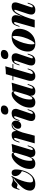

<svg xmlns="http://www.w3.org/2000/svg" viewBox="1780 -2602 836 4436"><g transform="rotate(-90 2198.0 -384.0)"><path d="M347.7 -451.2Q347.7 -489.3 367.9 -511.2Q388.2 -533.2 425.3 -533.2Q501.5 -533.2 501.5 -435.1Q501.5 -335 464.6 -230.7Q427.7 -126.5 352.8 -56.2Q277.8 14.2 170.4 14.2Q85 14.2 48.3 -21.2Q11.7 -56.6 11.7 -109.9Q11.7 -200.2 88.4 -293.2Q165 -386.2 303.7 -490.2Q282.7 -489.3 265.4 -481.7Q248 -474.1 235.6 -463.6Q223.1 -453.1 206.5 -436.5Q187 -416.5 173.1 -406.7Q159.2 -397 141.6 -397Q130.4 -397 112.8 -404.8Q98.1 -412.1 88.4 -412.1Q76.2 -412.1 69.1 -403.3Q62 -394.5 55.7 -374L48.3 -353H29.3L51.3 -425.8Q82 -534.2 145.5 -534.2Q156.7 -534.2 165.8 -531.2Q174.8 -528.3 188.5 -522Q205.1 -513.7 219.7 -509.3Q234.4 -504.9 255.4 -504.9Q290.5 -504.9 320.3 -520L330.6 -539.1L351.6 -528.8Q308.6 -459.5 274.4 -379.6Q240.2 -299.8 220.9 -227.5Q201.7 -155.3 201.7 -106.9Q201.7 -71.8 211.9 -55.4Q222.2 -39.1 247.6 -39.1Q297.4 -39.1 340.1 -75Q382.8 -110.8 414.1 -169.4Q445.3 -228 462.4 -295.9Q411.1 -319.3 379.4 -360.4Q347.7 -401.4 347.7 -451.2Z M1059.1 -162.1 1034.2 -88.9Q998 14.2 891.1 14.2Q829.6 14.2 804.2 -21Q787.6 -44.4 787.6 -82.5Q787.6 -93.8 788.1 -100.1Q764.2 -38.1 726.1 -12Q688 14.2 636.2 14.2Q574.2 14.2 543.2 -17.8Q512.2 -49.8 512.2 -110.8Q512.2 -205.1 562.5 -304Q612.8 -402.8 688.5 -468Q764.2 -533.2 833 -533.2Q889.6 -533.2 895.5 -475.6L908.2 -518.1Q1007.3 -519.5 1088.9 -533.2L954.1 -85Q949.7 -71.8 949.7 -60.5Q949.7 -43 965.8 -43Q995.6 -43 1019 -106L1040 -162.1ZM807.1 -182.6 885.3 -441.4Q886.2 -452.1 886.2 -456.1Q886.2 -483.9 867.2 -483.9Q838.9 -483.9 798.6 -426Q758.3 -368.2 729.2 -280.3Q700.2 -192.4 700.2 -106.9Q700.2 -77.6 705.1 -65.9Q710 -54.2 723.1 -54.2Q742.7 -54.2 762.7 -82.3Q782.7 -110.4 807.1 -182.6Z M1628.9 -436Q1628.9 -402.8 1614.3 -374Q1599.6 -345.2 1574 -328.1Q1548.3 -311 1516.1 -311Q1479.5 -311 1460.2 -330.1Q1440.9 -349.1 1440.9 -386.2Q1440.9 -415 1455.8 -441.4Q1470.7 -467.8 1495.8 -486.1Q1521 -504.4 1550.3 -509.8Q1540 -513.2 1536.1 -513.2Q1504.4 -513.2 1478.5 -500.2Q1452.6 -487.3 1421.1 -436.3Q1389.6 -385.3 1355 -280.8L1281.2 0H1104L1226.1 -434.1Q1230.5 -450.2 1230.5 -460Q1230.5 -476.1 1217.3 -476.1Q1201.7 -476.1 1188.5 -461.9Q1175.3 -447.8 1162.1 -413.1L1139.2 -352.1H1120.1L1147.9 -430.2Q1185.5 -533.2 1296.9 -533.2Q1346.2 -533.2 1367.9 -506.6Q1389.6 -480 1389.6 -438Q1389.6 -432.1 1388.7 -419.4Q1408.2 -462.4 1429.4 -487.1Q1450.7 -511.7 1475.3 -522.5Q1500 -533.2 1532.2 -533.2Q1562.5 -533.2 1584.2 -520.5Q1606 -507.8 1617.4 -485.6Q1628.9 -463.4 1628.9 -436Z M1890.6 -782.2Q1934.1 -782.2 1956.8 -764.9Q1979.5 -747.6 1979.5 -713.9Q1979.5 -683.1 1963.4 -659.4Q1947.3 -635.7 1919.2 -622.8Q1891.1 -609.9 1856.4 -609.9Q1813.5 -609.9 1791 -626.7Q1768.6 -643.6 1768.6 -675.8Q1768.6 -728 1802.2 -755.1Q1835.9 -782.2 1890.6 -782.2ZM1731.9 -459Q1731.9 -476.1 1717.8 -476.1Q1702.1 -476.1 1689 -461.9Q1675.8 -447.8 1662.6 -413.1L1639.6 -352.1H1620.6L1648.4 -430.2Q1686 -533.2 1797.9 -533.2Q1851.6 -533.2 1876.7 -507.3Q1901.9 -481.4 1901.9 -440.9Q1901.9 -417 1893.6 -393.1L1789.6 -85Q1784.7 -70.3 1784.7 -60.5Q1784.7 -43 1801.8 -43Q1831.1 -43 1854.5 -106L1875.5 -162.1H1894.5L1869.6 -88.9Q1834.5 14.2 1726.6 14.2Q1675.8 14.2 1647.9 -9.8Q1620.1 -33.7 1620.1 -80.6Q1620.1 -113.8 1634.8 -158.2L1726.6 -434.1Q1731.9 -448.2 1731.9 -459Z M2476.1 -162.1 2451.2 -88.9Q2415 14.2 2308.1 14.2Q2246.6 14.2 2221.2 -21Q2204.6 -44.4 2204.6 -82.5Q2204.6 -93.8 2205.1 -100.1Q2181.2 -38.1 2143.1 -12Q2105 14.2 2053.2 14.2Q1991.2 14.2 1960.2 -17.8Q1929.2 -49.8 1929.2 -110.8Q1929.2 -205.1 1979.5 -304Q2029.8 -402.8 2105.5 -468Q2181.2 -533.2 2250 -533.2Q2306.6 -533.2 2312.5 -475.6L2325.2 -518.1Q2424.3 -519.5 2505.9 -533.2L2371.1 -85Q2366.7 -71.8 2366.7 -60.5Q2366.7 -43 2382.8 -43Q2412.6 -43 2436 -106L2457 -162.1ZM2224.1 -182.6 2302.2 -441.4Q2303.2 -452.1 2303.2 -456.1Q2303.2 -483.9 2284.2 -483.9Q2255.9 -483.9 2215.6 -426Q2175.3 -368.2 2146.2 -280.3Q2117.2 -192.4 2117.2 -106.9Q2117.2 -77.6 2122.1 -65.9Q2127 -54.2 2140.1 -54.2Q2159.7 -54.2 2179.7 -82.3Q2199.7 -110.4 2224.1 -182.6Z M2707.5 -65.9Q2707.5 -43 2728.5 -43Q2748 -43 2768.3 -64.7Q2788.6 -86.4 2800.8 -119.1L2816.4 -162.1H2835.4L2816.4 -106.9Q2796.9 -49.3 2755.9 -17.6Q2714.8 14.2 2657.7 14.2Q2602.1 14.2 2574.5 -15.1Q2546.9 -44.4 2546.9 -94.2Q2546.9 -123.5 2556.6 -158.2L2653.3 -494.1H2561.5L2566.4 -514.2H2659.2L2702.6 -666Q2809.1 -667.5 2884.8 -680.2L2835.9 -514.2H2935.5L2932.6 -494.1H2830.1L2710.4 -85Q2707.5 -74.2 2707.5 -65.9Z M3173.8 -782.2Q3217.3 -782.2 3240 -764.9Q3262.7 -747.6 3262.7 -713.9Q3262.7 -683.1 3246.6 -659.4Q3230.5 -635.7 3202.4 -622.8Q3174.3 -609.9 3139.6 -609.9Q3096.7 -609.9 3074.2 -626.7Q3051.8 -643.6 3051.8 -675.8Q3051.8 -728 3085.4 -755.1Q3119.1 -782.2 3173.8 -782.2ZM3015.1 -459Q3015.1 -476.1 3001 -476.1Q2985.4 -476.1 2972.2 -461.9Q2959 -447.8 2945.8 -413.1L2922.9 -352.1H2903.8L2931.6 -430.2Q2969.2 -533.2 3081.1 -533.2Q3134.8 -533.2 3159.9 -507.3Q3185.1 -481.4 3185.1 -440.9Q3185.1 -417 3176.8 -393.1L3072.8 -85Q3067.9 -70.3 3067.9 -60.5Q3067.9 -43 3085 -43Q3114.3 -43 3137.7 -106L3158.7 -162.1H3177.7L3152.8 -88.9Q3117.7 14.2 3009.8 14.2Q2959 14.2 2931.2 -9.8Q2903.3 -33.7 2903.3 -80.6Q2903.3 -113.8 2918 -158.2L3009.8 -434.1Q3015.1 -448.2 3015.1 -459Z M3573.2 -533.2Q3660.2 -533.2 3705.8 -489.3Q3751.5 -445.3 3751.5 -362.8Q3751.5 -278.3 3712.4 -190.9Q3673.3 -103.5 3594.5 -44.7Q3515.6 14.2 3403.3 14.2Q3316.4 14.2 3270.8 -29.8Q3225.1 -73.7 3225.1 -155.8Q3225.1 -240.7 3264.2 -328.1Q3303.2 -415.5 3381.8 -474.4Q3460.4 -533.2 3573.2 -533.2ZM3391.1 -62Q3391.1 -31.2 3395.8 -18.6Q3400.4 -5.9 3410.2 -5.9Q3437 -5.9 3479.5 -78.1Q3522 -150.4 3553.7 -255.6Q3585.4 -360.8 3585.4 -455.1Q3585.4 -489.7 3580.8 -501.5Q3576.2 -513.2 3568.4 -513.2Q3540 -513.2 3497.3 -438Q3454.6 -362.8 3422.9 -256.3Q3391.1 -149.9 3391.1 -62Z M4354.5 -162.1 4329.6 -88.9Q4293.5 14.2 4186.5 14.2Q4122.1 14.2 4096.2 -22Q4079.6 -44.4 4079.6 -78.1Q4079.6 -109.9 4095.2 -158.2L4181.2 -417Q4189.9 -442.4 4189.9 -456.1Q4189.9 -471.2 4179.2 -471.2Q4153.3 -471.2 4112.1 -401.1Q4070.8 -331.1 4028.6 -221.9Q3986.3 -112.8 3957.5 -2.9L3958 -4.9L3956.5 0H3779.3L3901.4 -434.1Q3907.2 -456.1 3907.2 -462.9Q3907.2 -476.1 3892.6 -476.1Q3877 -476.1 3863.8 -461.9Q3850.6 -447.8 3837.4 -413.1L3814.5 -352.1H3795.4L3823.2 -430.2Q3841.8 -482.9 3875.5 -508.1Q3909.2 -533.2 3960.4 -533.2Q4016.6 -533.2 4041.3 -506.8Q4065.9 -480.5 4065.9 -439Q4065.9 -417.5 4059.6 -393.1L4032.2 -289.1Q4071.3 -386.7 4107.2 -439.7Q4143.1 -492.7 4179.7 -512.9Q4216.3 -533.2 4263.2 -533.2Q4361.3 -533.2 4361.3 -450.2Q4361.3 -421.4 4348.1 -381.8L4249.5 -85Q4244.6 -70.3 4244.6 -61Q4244.6 -43 4261.2 -43Q4291 -43 4314.5 -106L4335.4 -162.1Z"/></g></svg>

Font: TypoPRO Playfair Display
Style: Italic
Weight: 900
Italic angle: -14°
Designer: Claus Eggers Sørensen
Foundry: Claus Eggers Sørensen
Version: Version 1.004;PS 001.004;hotconv 1.0.70;makeotf.lib2.5.58329